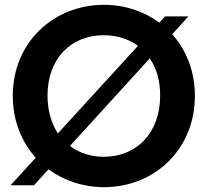

<svg xmlns="http://www.w3.org/2000/svg" viewBox="-20 -768 828 796"><path d="M664 -700 641 -674C577 -721 498 -748 411 -748C202 -748 33 -592 33 -371C33 -268 69 -180 128 -114L24 0H121L181 -66C245 -19 325 8 411 8C620 8 788 -148 788 -371C788 -473 752 -561 694 -626L761 -700ZM177 -372C177 -525 274 -622 410 -622C465 -622 514 -606 552 -578L220 -215C193 -256 177 -310 177 -372ZM270 -163 601 -526C629 -485 644 -433 644 -372C644 -217 547 -118 410 -118C356 -118 308 -134 270 -163Z"/></svg>

Font: Malmofest SemiBold
Style: Regular
Weight: 600
Designer: Jonny Pinhorn (Poppins), Kolossal
Version: Version 1.004;Glyphs 3.1.2 (3151)